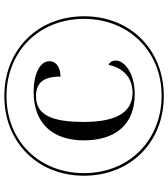

<svg xmlns="http://www.w3.org/2000/svg" viewBox="35 -800 775 885"><g transform="rotate(-90 422.5 -357.5)"><path d="M422 10C636 10 790 -144 790 -357C790 -571 636 -725 422 -725C208 -725 55 -570 55 -358C55 -144 209 10 422 10ZM424 0C223 0 67 -146 67 -358C67 -565 216 -715 422 -715C629 -715 778 -564 778 -358C778 -151 628 0 424 0ZM430 -124C528 -124 586 -171 586 -212C586 -228 578 -239 566 -245C552 -175 505 -134 438 -134C351 -134 303 -203 303 -358C303 -511 337 -579 422 -579C484 -579 512 -544 512 -466C552 -466 583 -485 583 -517C583 -562 522 -590 441 -590C296 -590 218 -502 218 -358C218 -217 288 -124 430 -124Z"/></g></svg>

Font: Noto Serif Display ExtraBold
Style: Regular
Weight: 800
Designer: Monotype Design Team
Foundry: Monotype Imaging Inc.
Version: Version 2.009